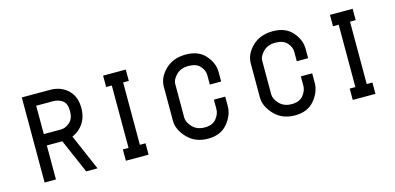

<svg xmlns="http://www.w3.org/2000/svg" viewBox="-50 -715 2020 981"><g transform="rotate(-15 960.0 -225.0)"><path d="M150 -390V-240H240Q265 -240 287.5 -259.5Q310 -279 310 -319Q310 -359 289 -374.5Q268 -390 240 -390ZM90 -450H240Q288 -450 323 -424Q370 -388 370 -320Q370 -252 325 -213Q308 -198 288 -190L370 0H310L232 -180H150V0H90Z M520 -450H640V-390H610V-60H640V0H520V-60H550V-390H520Z M1095 -315V-265H1035V-315Q1035 -340 1015 -362.5Q995 -385 953.5 -385Q912 -385 888.5 -360.5Q865 -336 865 -315V-135Q865 -111 889 -85.5Q913 -60 954 -60Q995 -60 1015 -84.5Q1035 -109 1035 -135V-185H1095V-135Q1095 -87 1059 -43.5Q1023 0 955.5 0Q888 0 846.5 -44Q805 -88 805 -135V-315Q805 -364 846.5 -404.5Q888 -445 955.5 -445Q1023 -445 1059 -403.5Q1095 -362 1095 -315Z M1555 -315V-265H1495V-315Q1495 -340 1475 -362.5Q1455 -385 1413.5 -385Q1372 -385 1348.5 -360.5Q1325 -336 1325 -315V-135Q1325 -111 1349 -85.5Q1373 -60 1414 -60Q1455 -60 1475 -84.5Q1495 -109 1495 -135V-185H1555V-135Q1555 -87 1519 -43.5Q1483 0 1415.5 0Q1348 0 1306.5 -44Q1265 -88 1265 -135V-315Q1265 -364 1306.5 -404.5Q1348 -445 1415.5 -445Q1483 -445 1519 -403.5Q1555 -362 1555 -315Z M1720 -450H1840V-390H1810V-60H1840V0H1720V-60H1750V-390H1720Z"/></g></svg>

Font: SOV_Station
Style: Book
Weight: 400
Version: Version 1.00